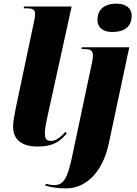

<svg xmlns="http://www.w3.org/2000/svg" viewBox="-20 -796 753 1056"><path d="M597 -620C668 -620 704 -652 704 -709C704 -758 663 -776 620 -776C567 -776 516 -754 516 -686C516 -641 552 -620 597 -620ZM188 10C277 10 313 -22 347 -62L340 -71C319 -47 291 -21 261 -21C237 -21 227 -32 227 -58C226 -76 230 -106 239 -146L374 -760H112L110 -750H132C170 -750 173 -734 173 -716C173 -704 169 -684 165 -667L70 -217C57 -154 52 -124 52 -99C52 -26 102 10 188 10ZM345 240C440 240 542 167 579 -10L691 -536H430L428 -526H444C483 -526 491 -515 491 -488C491 -472 486 -452 481 -428L379 54C352 184 332 222 277 222C264 222 241 218 232 215L229 225C267 235 295 240 345 240Z"/></svg>

Font: Noto Serif Display SemiCondensed Black
Style: Italic
Weight: 900
Width: 4
Italic angle: -12°
Designer: Monotype Design Team
Foundry: Monotype Imaging Inc.
Version: Version 2.009